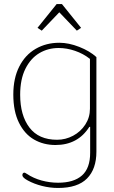

<svg xmlns="http://www.w3.org/2000/svg" viewBox="-20 -709 566 952"><path d="M166 -571 261 -689H287L382 -571L361 -557L274 -648L187 -557ZM118 186Q105 179 98 172.5Q91 166 91 159Q91 153 94 150Q97 147 101 147Q104 147 113 153Q146 175 186.5 186Q227 197 268 197Q346 197 386.5 161Q427 125 427 49V-80H423Q366 10 255 10Q196 10 149 -17Q102 -44 74 -100.5Q46 -157 46 -240Q46 -321 75.5 -379Q105 -437 157 -467Q209 -497 274 -497Q321 -497 373 -476.5Q425 -456 458 -426V43Q458 129 411.5 176Q365 223 268 223Q228 223 188.5 213Q149 203 118 186ZM426 -170V-417Q393 -443 352 -457Q311 -471 271 -471Q218 -471 175 -445.5Q132 -420 106 -368Q80 -316 80 -239Q80 -137 126 -76.5Q172 -16 263 -16Q305 -16 342.5 -36Q380 -56 403 -91.5Q426 -127 426 -170Z"/></svg>

Font: Maitree ExtraLight
Style: Regular
Weight: 250
Designer: CadsonDemak Team
Foundry: CadsonDemak
Version: Version 1.002